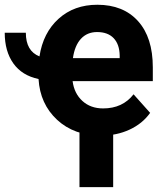

<svg xmlns="http://www.w3.org/2000/svg" viewBox="-53 -558 671 804"><path d="M0 0ZM370.1 9.8Q257.3 9.8 186 -56.4Q114.7 -122.6 108.4 -227.1Q39.1 -241.7 2.9 -292.5Q-33.2 -343.3 -33.2 -420.9H55.2Q55.2 -344.2 112.3 -321.8Q127.4 -420.9 192.4 -479.5Q257.3 -538.1 354.5 -538.1Q463.4 -538.1 525.1 -469.5Q586.9 -400.9 586.9 -275.9V-218.3H251Q257.8 -166.5 292 -135.3Q326.2 -104 378.9 -104Q460.4 -104 506.3 -163.1L575.7 -85.4Q543.9 -40.5 490 -15.4Q436 9.8 370.1 9.8ZM353.5 -423.8Q312 -423.8 285.9 -395.5Q259.8 -367.2 252.4 -314.5H448.2V-325.7Q447.3 -372.6 422.9 -398.2Q398.4 -423.8 353.5 -423.8ZM420.9 225.6H279.8V-48.8H420.9Z"/></svg>

Font: Roboto
Style: Bold
Weight: 700
Designer: Google
Version: Version 2.134; 2016; ttfautohint (v1.6)